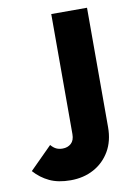

<svg xmlns="http://www.w3.org/2000/svg" viewBox="-211 -539 564 809"><g transform="rotate(-10 71.0 -134.0)"><path d="M25.5 218Q-27.5 218 -64.5 200.5Q-101.5 183 -129.5 151.5L-34.5 56.5Q-23.5 69.5 -11.8 75Q0 80.5 15 80.5Q37 80.5 51.5 67.5Q66 54.5 66 27.5V-486H219V25Q219 84 193.8 127.2Q168.5 170.5 125 194.2Q81.5 218 25.5 218Z"/></g></svg>

Font: Outfit Thin
Style: Regular
Weight: 100
Designer: Rodrigo Fuenzalida
Foundry: fragTYPE
Version: Version 1.100;gftools[0.9.27]